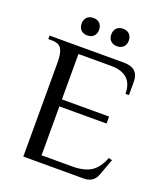

<svg xmlns="http://www.w3.org/2000/svg" viewBox="-150 -932 890 1033"><g transform="rotate(20 295.0 -415.0)"><path d="M106 -540Q106 -591 92 -615.5Q78 -640 36 -640H16V-660H442Q527 -660 527 -580V-505H507Q507 -620 382 -620H196V-360H466V-320H196V-40H371Q440 -40 479 -65Q518 -90 541 -150L561 -145L526 -50Q508 0 451 0H106ZM156 -780Q156 -803 169.5 -816.5Q183 -830 206 -830Q229 -830 242.5 -816.5Q256 -803 256 -780Q256 -757 242.5 -743.5Q229 -730 206 -730Q183 -730 169.5 -743.5Q156 -757 156 -780ZM326 -780Q326 -803 339.5 -816.5Q353 -830 376 -830Q399 -830 412.5 -816.5Q426 -803 426 -780Q426 -757 412.5 -743.5Q399 -730 376 -730Q353 -730 339.5 -743.5Q326 -757 326 -780Z"/></g></svg>

Font: Philosopher
Style: Regular
Weight: 400
Designer: Jovanny Lemonad
Foundry: Jovanny Lemonad
Version: Version 2.000